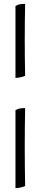

<svg xmlns="http://www.w3.org/2000/svg" viewBox="-20 -732 210 993"><path d="M60 241V-162Q71 -169 83 -171Q95 -173 110 -173Q109 -123 108.5 -72Q108 -21 108 29Q108 79 108.5 129.5Q109 180 110 230Q103 234 87 237.5Q71 241 60 241ZM60 -329V-701Q71 -708 83 -710Q95 -712 110 -712Q109 -666 108.5 -620Q108 -574 108 -527Q108 -481 108.5 -434Q109 -387 110 -340Q103 -336 87 -332.5Q71 -329 60 -329Z"/></svg>

Font: Vollkorn
Style: Regular
Weight: 400
Designer: Friedrich Althausen
Foundry: Friedrich Althausen
Version: Version 5.001